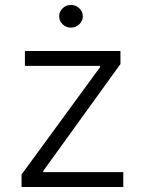

<svg xmlns="http://www.w3.org/2000/svg" viewBox="-20 -750 570 770"><path d="M66.4 0V-50.1L381.7 -481.2V-485.8H79.9V-545.5H463.1V-493.3L153.4 -64.3V-59.7H474.4V0ZM298.1 -652.7Q284.1 -639.2 264.6 -639.2Q245 -639.2 231.2 -652.5Q217.3 -665.8 217.3 -684.7Q217.3 -703.5 231.2 -716.8Q245 -730.1 264.6 -730.1Q284.1 -730.1 298.1 -716.6Q312.1 -703.1 312.1 -684.7Q312.1 -666.2 298.1 -652.7Z"/></svg>

Font: Inter Light BETA
Style: Regular
Weight: 300
Designer: Rasmus Andersson
Foundry: rsms
Version: Version 3.011;git-f93a4a705